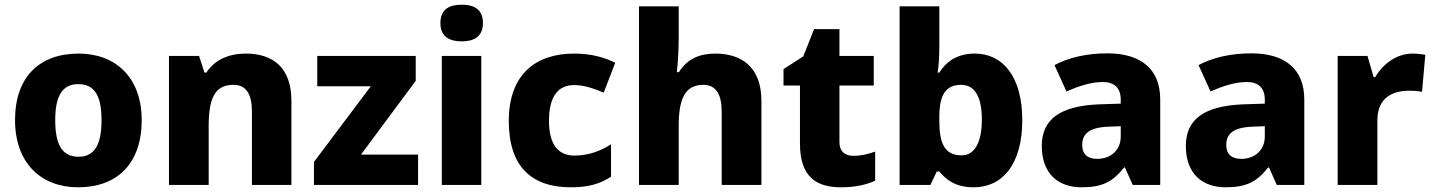

<svg xmlns="http://www.w3.org/2000/svg" viewBox="-20 -787 6101 817"><path d="M583 -276C583 -458 471 -559 315 -559C146 -559 44 -458 44 -276C44 -92 156 10 312 10C480 10 583 -92 583 -276ZM215 -276C215 -377 244 -429 313 -429C384 -429 412 -377 412 -276C412 -174 384 -120 314 -120C243 -120 215 -174 215 -276Z M1026 -559C953 -559 893 -532 858 -478H850L827 -549H699V0H868V-250C868 -363 891 -426 973 -426C1028 -426 1052 -387 1052 -311V0H1220V-358C1220 -499 1142 -559 1026 -559Z M1759 0V-129H1516L1749 -443V-549H1330V-420H1558L1316 -98V0Z M1945 -767C1895 -767 1854 -750 1854 -689C1854 -629 1895 -611 1945 -611C1994 -611 2035 -629 2035 -689C2035 -750 1994 -767 1945 -767ZM2028 -549H1860V0H2028Z M2409 10C2485 10 2534 -5 2580 -35V-173C2533 -143 2482 -125 2424 -125C2357 -125 2316 -170 2316 -273C2316 -375 2354 -425 2423 -425C2464 -425 2502 -412 2549 -393L2598 -520C2552 -543 2495 -559 2423 -559C2261 -559 2145 -472 2145 -272C2145 -76 2244 10 2409 10Z M2868 -627V-760H2699V0H2868V-251C2868 -363 2893 -426 2973 -426C3026 -426 3051 -387 3051 -311V0H3220V-358C3220 -499 3138 -559 3024 -559C2958 -559 2904 -537 2869 -480H2860C2863 -504 2868 -560 2868 -627Z M3611 -124C3575 -124 3552 -143 3552 -182V-423H3698V-549H3552V-663H3444L3398 -547L3314 -493V-423H3384V-176C3384 -31 3457 10 3559 10C3623 10 3668 -2 3704 -18V-142C3673 -131 3645 -124 3611 -124Z M3977 -585V-760H3808V0H3939L3966 -57H3977C4005 -24 4044 10 4123 10C4246 10 4330 -88 4330 -276C4330 -461 4247 -559 4128 -559C4051 -559 4005 -523 3977 -478H3970C3974 -504 3977 -545 3977 -585ZM4070 -426C4127 -426 4158 -376 4158 -278C4158 -179 4126 -126 4072 -126C4000 -126 3977 -176 3977 -273V-294C3978 -383 4004 -426 4070 -426Z M4692 -560C4604 -560 4527 -542 4467 -510L4518 -398C4571 -421 4623 -438 4672 -438C4720 -438 4749 -415 4749 -362V-346L4655 -343C4496 -336 4413 -283 4413 -166C4413 -46 4485 10 4582 10C4673 10 4716 -15 4763 -74H4767L4800 0H4917V-364C4917 -493 4835 -560 4692 -560ZM4698 -248 4749 -250V-206C4749 -147 4705 -111 4649 -111C4611 -111 4585 -128 4585 -170C4585 -217 4614 -245 4698 -248Z M5305 -560C5217 -560 5140 -542 5080 -510L5131 -398C5184 -421 5236 -438 5285 -438C5333 -438 5362 -415 5362 -362V-346L5268 -343C5109 -336 5026 -283 5026 -166C5026 -46 5098 10 5195 10C5286 10 5329 -15 5376 -74H5380L5413 0H5530V-364C5530 -493 5448 -560 5305 -560ZM5311 -248 5362 -250V-206C5362 -147 5318 -111 5262 -111C5224 -111 5198 -128 5198 -170C5198 -217 5227 -245 5311 -248Z M5991 -559C5922 -559 5864 -514 5832 -459H5825L5799 -549H5672V0H5841V-275C5841 -377 5913 -401 5977 -401C6000 -401 6019 -399 6031 -396L6045 -554C6033 -556 6009 -559 5991 -559Z"/></svg>

Font: Noto Sans Arabic ExtBd
Style: Regular
Weight: 800
Designer: Monotype Design Team, Nadine Chahine, Nizar Qandah and Khaled Hosny
Foundry: Monotype Imaging Inc.
Version: Version 2.012